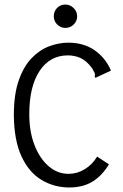

<svg xmlns="http://www.w3.org/2000/svg" viewBox="-20 -816 540 846"><path d="M285 10Q218 10 162.5 -23.5Q107 -57 74.5 -127.5Q42 -198 41 -308Q41 -400 62.5 -461.5Q84 -523 119 -559.5Q154 -596 196.5 -612Q239 -628 281 -628Q349 -628 397 -594.5Q445 -561 469 -505L409 -477L400 -473L397 -480Q400 -488 397 -494.5Q394 -501 386 -515Q361 -549 334.5 -560.5Q308 -572 279 -572Q200 -572 154.5 -503.5Q109 -435 109 -313Q109 -235 132.5 -175.5Q156 -116 195 -83Q234 -50 282 -50Q320 -50 353.5 -70.5Q387 -91 408 -126L460 -92Q430 -42 388 -16Q346 10 285 10ZM268 -693Q247 -693 232 -708Q217 -723 217 -744Q217 -766 231.5 -781Q246 -796 268 -796Q289 -796 304.5 -780.5Q320 -765 320 -744Q320 -723 304.5 -708Q289 -693 268 -693Z"/></svg>

Font: Ligconsolata
Style: Regular
Weight: 400
Monospace: yes
Designer: Raph Levien, Cyreal, Brenton Simpson
Foundry: Raph Levien, Cyreal, Google
Version: Version 3.001; ttfautohint (v1.8.2.53-6de2)